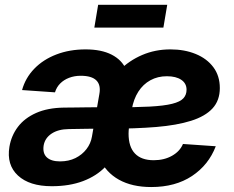

<svg xmlns="http://www.w3.org/2000/svg" viewBox="-20 -754 959 786"><path d="M191.9 8.3Q100.6 8.3 53.5 -35.4Q6.3 -79.1 18.6 -153.3Q26.4 -199.2 53.5 -234.9Q80.6 -270.5 127.7 -291.5Q174.8 -312.5 241.7 -313.5Q267.6 -313.5 292 -314Q316.4 -314.5 342.8 -314.7Q369.1 -314.9 399.9 -314.9L387.7 -227.5Q356.4 -227.1 324.2 -226.6Q292 -226.1 261.7 -225.6Q218.3 -225.1 191.2 -207Q164.1 -189 158.7 -158.7Q153.8 -126.5 171.6 -109.9Q189.5 -93.3 225.6 -93.3Q261.2 -93.3 288.8 -106.9Q316.4 -120.6 334 -143.6Q351.6 -166.5 356.4 -194.8L386.7 -368.7Q393.6 -405.8 374.5 -424.8Q355.5 -443.8 310.5 -443.8Q284.7 -443.8 262.9 -435.5Q241.2 -427.2 226.3 -412.1Q211.4 -397 205.1 -376L70.3 -385.3Q84 -435.1 120.4 -472.7Q156.7 -510.3 210.7 -531Q264.6 -551.8 330.6 -551.8Q395 -551.8 437 -530.3Q479 -508.8 496.3 -469.5Q513.7 -430.2 504.9 -375.5L470.2 -166.5L461.9 -160.6Q447.8 -109.4 411.6 -71.5Q375.5 -33.7 320.1 -12.7Q264.6 8.3 191.9 8.3ZM599.1 11.7Q521 11.7 467 -18.3Q413.1 -48.3 387.7 -105.2Q362.3 -162.1 370.1 -241.7Q375.5 -309.1 400.6 -366Q425.8 -422.9 467 -464.4Q508.3 -505.9 561.8 -528.8Q615.2 -551.8 677.7 -551.8Q735.4 -551.8 781.2 -533Q827.1 -514.2 853.5 -478.8Q879.9 -443.4 879.9 -393.6Q879.9 -342.8 850.1 -310.3Q820.3 -277.8 762.2 -259.5Q704.1 -241.2 619.4 -234.1Q534.7 -227.1 424.3 -227.1L439 -314.5Q532.7 -314.5 592.3 -317.6Q651.9 -320.8 684.8 -329.1Q717.8 -337.4 730.7 -351.6Q743.7 -365.7 743.7 -386.7Q743.7 -412.6 722.2 -427.2Q700.7 -441.9 663.1 -441.9Q625.5 -441.9 595.7 -425.5Q565.9 -409.2 546.4 -378.9Q526.9 -348.6 519.5 -306.2Q516.1 -286.1 512.9 -267.3Q509.8 -248.5 508.1 -233.2Q506.3 -217.8 506.3 -207Q506.3 -152.8 532.5 -125.5Q558.6 -98.1 609.4 -98.1Q651.9 -98.1 684.1 -116.2Q716.3 -134.3 729 -164.6L863.3 -155.3Q834 -78.6 765.9 -33.4Q697.8 11.7 599.1 11.7ZM664.6 -734.4 648.9 -641.1H366.2L381.8 -734.4Z"/></svg>

Font: Inter 16pt
Style: Bold Italic
Weight: 700
Italic angle: -9.3988°
Version: Version 4.001;git-66647c0bb